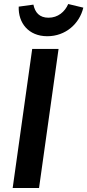

<svg xmlns="http://www.w3.org/2000/svg" viewBox="-20 -934 434 954"><path d="M215 -754C306 -754 375 -816 394 -896L319 -914C302 -875 268 -846 221 -846C176 -846 154 -872 146 -911L73 -901C70 -821 121 -754 215 -754ZM271 -691H140L43 0H174Z"/></svg>

Font: Fira Sans Medium
Style: Italic
Weight: 500
Italic angle: -8°
Designer: bBox Type GmbH & Carrois Corporate GbR & Edenspiekermann AG
Foundry: bBox Type GmbH & Carrois Corporate GbR & Edenspiekermann AG
Version: Version 4.301;PS 004.301;hotconv 1.0.88;makeotf.lib2.5.64775